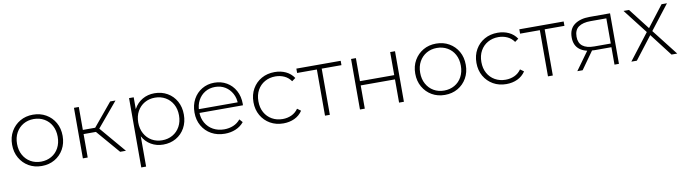

<svg xmlns="http://www.w3.org/2000/svg" viewBox="-33 -1143 6965 1953"><g transform="rotate(-10 3449.0 -166.0)"><path d="M316 4Q241 4 182.5 -30Q124 -64 89.5 -124Q55 -184 55 -261Q55 -339 89.5 -398.5Q124 -458 182.5 -492Q241 -526 316 -526Q391 -526 450 -492Q509 -458 543 -398.5Q577 -339 577 -261Q577 -184 543 -124Q509 -64 450 -30Q391 4 316 4ZM316 -41Q376 -41 424 -68.5Q472 -96 499 -146Q526 -196 526 -261Q526 -327 499 -376.5Q472 -426 424 -453.5Q376 -481 316 -481Q256 -481 208.5 -453.5Q161 -426 133.5 -376.5Q106 -327 106 -261Q106 -196 133.5 -146Q161 -96 208.5 -68.5Q256 -41 316 -41Z M1125 0 901 -261 943 -285 1185 0ZM740 0V-522H790V0ZM774 -242V-285H938V-242ZM946 -256 900 -264 1114 -522H1169Z M1571 4Q1502 4 1446.5 -28Q1391 -60 1358.5 -119.5Q1326 -179 1326 -261Q1326 -343 1358.5 -402.5Q1391 -462 1446.5 -494Q1502 -526 1571 -526Q1645 -526 1703.5 -492.5Q1762 -459 1795.5 -399Q1829 -339 1829 -261Q1829 -183 1795.5 -123Q1762 -63 1703.5 -29.5Q1645 4 1571 4ZM1309 194V-522H1357V-351L1349 -260L1359 -169V194ZM1568 -41Q1628 -41 1676 -68.5Q1724 -96 1751.5 -146Q1779 -196 1779 -261Q1779 -327 1751.5 -376.5Q1724 -426 1676 -453.5Q1628 -481 1568 -481Q1508 -481 1460.5 -453.5Q1413 -426 1385.5 -376.5Q1358 -327 1358 -261Q1358 -196 1385.5 -146Q1413 -96 1460.5 -68.5Q1508 -41 1568 -41Z M2208 4Q2129 4 2068.5 -30Q2008 -64 1973.5 -124Q1939 -184 1939 -261Q1939 -339 1971.5 -398.5Q2004 -458 2061 -492Q2118 -526 2189 -526Q2260 -526 2316.5 -493Q2373 -460 2405.5 -400.5Q2438 -341 2438 -263Q2438 -260 2437.5 -256.5Q2437 -253 2437 -249H1976V-288H2410L2390 -269Q2391 -330 2364.5 -378.5Q2338 -427 2293 -454.5Q2248 -482 2189 -482Q2131 -482 2085.5 -454.5Q2040 -427 2014 -378.5Q1988 -330 1988 -268V-259Q1988 -195 2016.5 -145.5Q2045 -96 2095 -68.5Q2145 -41 2209 -41Q2259 -41 2302.5 -59Q2346 -77 2376 -114L2405 -81Q2371 -39 2319.5 -17.5Q2268 4 2208 4Z M2812 4Q2736 4 2676.5 -30Q2617 -64 2582.5 -124Q2548 -184 2548 -261Q2548 -339 2582.5 -399Q2617 -459 2676.5 -492.5Q2736 -526 2812 -526Q2875 -526 2926.5 -502Q2978 -478 3010 -430L2973 -403Q2945 -443 2903 -462Q2861 -481 2812 -481Q2751 -481 2702.5 -453.5Q2654 -426 2626.5 -376.5Q2599 -327 2599 -261Q2599 -195 2626.5 -145.5Q2654 -96 2702.5 -68.5Q2751 -41 2812 -41Q2861 -41 2903 -60Q2945 -79 2973 -119L3010 -92Q2978 -44 2926.5 -20Q2875 4 2812 4Z M3241 0V-492L3255 -477H3037V-522H3495V-477H3277L3291 -492V0Z M3602 0V-522H3652V-284H4006V-522H4056V0H4006V-240H3652V0Z M4480 4Q4405 4 4346.5 -30Q4288 -64 4253.5 -124Q4219 -184 4219 -261Q4219 -339 4253.5 -398.5Q4288 -458 4346.5 -492Q4405 -526 4480 -526Q4555 -526 4614 -492Q4673 -458 4707 -398.5Q4741 -339 4741 -261Q4741 -184 4707 -124Q4673 -64 4614 -30Q4555 4 4480 4ZM4480 -41Q4540 -41 4588 -68.5Q4636 -96 4663 -146Q4690 -196 4690 -261Q4690 -327 4663 -376.5Q4636 -426 4588 -453.5Q4540 -481 4480 -481Q4420 -481 4372.5 -453.5Q4325 -426 4297.5 -376.5Q4270 -327 4270 -261Q4270 -196 4297.5 -146Q4325 -96 4372.5 -68.5Q4420 -41 4480 -41Z M5115 4Q5039 4 4979.5 -30Q4920 -64 4885.5 -124Q4851 -184 4851 -261Q4851 -339 4885.5 -399Q4920 -459 4979.5 -492.5Q5039 -526 5115 -526Q5178 -526 5229.5 -502Q5281 -478 5313 -430L5276 -403Q5248 -443 5206 -462Q5164 -481 5115 -481Q5054 -481 5005.5 -453.5Q4957 -426 4929.5 -376.5Q4902 -327 4902 -261Q4902 -195 4929.5 -145.5Q4957 -96 5005.5 -68.5Q5054 -41 5115 -41Q5164 -41 5206 -60Q5248 -79 5276 -119L5313 -92Q5281 -44 5229.5 -20Q5178 4 5115 4Z M5544 0V-492L5558 -477H5340V-522H5798V-477H5580L5594 -492V0Z M6231 0V-192L6242 -180H6057Q5959 -180 5904.5 -222.5Q5850 -265 5850 -348Q5850 -436 5909 -479Q5968 -522 6065 -522H6277V0ZM5847 0 5992 -201H6045L5902 0ZM6231 -206V-493L6242 -478H6068Q5988 -478 5944 -447Q5900 -416 5900 -346Q5900 -218 6062 -218H6242Z M6405 0 6622 -282 6621 -258 6416 -522H6473L6652 -291H6631L6809 -522H6865L6658 -255L6659 -282L6879 0H6820L6631 -246L6650 -244L6462 0Z"/></g></svg>

Font: MOST Montserrat Light
Style: Regular
Weight: 300
Designer: Julieta Ulanovsky
Foundry: Julieta Ulanovsky
Version: Version 8.000;March 11, 2024;FontCreator 15.0.0.2926 64-bit